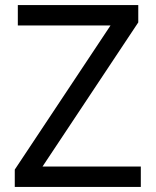

<svg xmlns="http://www.w3.org/2000/svg" viewBox="-20 -734 612 754"><path d="M533 0H38V-68L414 -634H50V-714H523V-646L147 -80H533Z"/></svg>

Font: Noto Sans Tifinagh APT
Style: Regular
Weight: 400
Designer: JamraPatel
Foundry: JamraPatel LLC
Version: Version 2.006; ttfautohint (v1.8.4.7-5d5b)